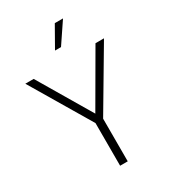

<svg xmlns="http://www.w3.org/2000/svg" viewBox="-220 -1029 1003 1135"><g transform="rotate(-30 281.0 -461.5)"><path d="M256 -291 13 -700H70L283 -340L492 -700H550L308 -291V0H256ZM343 -923H399L304 -782H263Z"/></g></svg>

Font: KoHo Light
Style: Regular
Weight: 300
Version: Version 1.000; ttfautohint (v1.6)